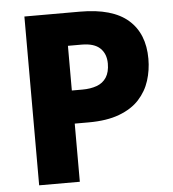

<svg xmlns="http://www.w3.org/2000/svg" viewBox="-52 -762 729 809"><g transform="rotate(-5 313.0 -357.0)"><path d="M316 -714Q453 -714 519.5 -656Q586 -598 586 -491Q586 -443 572 -399Q558 -355 526.5 -320.5Q495 -286 442 -266Q389 -246 312 -246H253V0H81V-714ZM311 -575H253V-386H298Q332 -386 358.5 -395.5Q385 -405 399.5 -427.5Q414 -450 414 -486Q414 -527 389 -551Q364 -575 311 -575Z"/></g></svg>

Font: Noto Sans Khmer ExtraBold
Style: Regular
Weight: 800
Version: Version 2.003